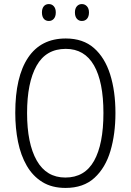

<svg xmlns="http://www.w3.org/2000/svg" viewBox="-20 -913 642 943"><path d="M547 -358Q547 -255 522.5 -172Q498 -89 444 -39.5Q390 10 302 10Q235 10 188 -19Q141 -48 111.5 -99Q82 -150 68.5 -216.5Q55 -283 55 -359Q55 -536 118 -630Q181 -724 303 -724Q388 -724 441.5 -677Q495 -630 521 -547.5Q547 -465 547 -358ZM113 -358Q113 -208 160.5 -124.5Q208 -41 301 -41Q396 -41 442 -123Q488 -205 488 -358Q488 -511 441.5 -592Q395 -673 303 -673Q206 -673 159.5 -590Q113 -507 113 -358ZM186 -852Q186 -871 195 -882Q204 -893 220 -893Q235 -893 244.5 -882Q254 -871 254 -852Q254 -832 244.5 -821Q235 -810 220 -810Q204 -810 195 -821Q186 -832 186 -852ZM348 -852Q348 -871 357.5 -882Q367 -893 382 -893Q397 -893 407 -882Q417 -871 417 -852Q417 -832 407.5 -821Q398 -810 382 -810Q367 -810 357.5 -821Q348 -832 348 -852Z"/></svg>

Font: Noto Sans Sinhala UI Condensed Light
Style: Regular
Weight: 300
Width: 3
Designer: Jelle Bosma - Monotype Design Team
Foundry: Monotype Imaging Inc.
Version: Version 2.006; ttfautohint (v1.8.4.7-5d5b)